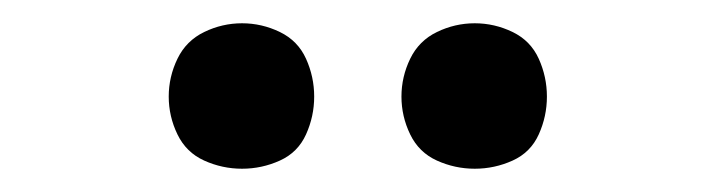

<svg xmlns="http://www.w3.org/2000/svg" viewBox="-20 -768 616 165"><path d="M188 -623Q205 -623 220.5 -630Q236 -637 243 -652.5Q250 -668 250 -685Q250 -702 243 -717.5Q236 -733 220.5 -740.5Q205 -748 188 -748Q171 -748 155.5 -740.5Q140 -733 132.5 -717.5Q125 -702 125 -685Q125 -668 132.5 -652.5Q140 -637 155.5 -630Q171 -623 188 -623ZM388 -623Q405 -623 420.5 -630Q436 -637 443 -652.5Q450 -668 450 -685Q450 -702 443 -717.5Q436 -733 420.5 -740.5Q405 -748 388 -748Q371 -748 355.5 -740.5Q340 -733 332.5 -717.5Q325 -702 325 -685Q325 -668 332.5 -652.5Q340 -637 355.5 -630Q371 -623 388 -623Z"/></svg>

Font: Iosevka SS01 Extended
Style: Regular
Weight: 400
Width: 7
Monospace: yes
Designer: Belleve Invis
Foundry: Belleve Invis
Version: Version 3.4.7; ttfautohint (v1.8.3)